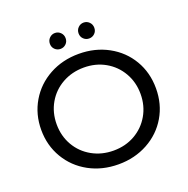

<svg xmlns="http://www.w3.org/2000/svg" viewBox="-152 -1020 1143 1170"><g transform="rotate(-20 420.0 -434.5)"><path d="M48 -350Q48 -451 96.5 -533Q145 -615 230 -661.5Q315 -708 421 -708Q526 -708 611 -661.5Q696 -615 744 -533.5Q792 -452 792 -350Q792 -248 744 -166.5Q696 -85 611 -38.5Q526 8 421 8Q315 8 230 -38.5Q145 -85 96.5 -167Q48 -249 48 -350ZM692 -350Q692 -426 656.5 -487.5Q621 -549 559.5 -584Q498 -619 421 -619Q344 -619 281.5 -584Q219 -549 183.5 -487.5Q148 -426 148 -350Q148 -274 183.5 -212.5Q219 -151 281.5 -116Q344 -81 421 -81Q498 -81 559.5 -116Q621 -151 656.5 -212.5Q692 -274 692 -350ZM277 -825Q277 -847 292 -862Q307 -877 328 -877Q349 -877 364 -862Q379 -847 379 -825Q379 -803 364 -788.5Q349 -774 328 -774Q307 -774 292 -788.5Q277 -803 277 -825ZM463 -825Q463 -847 478 -862Q493 -877 514 -877Q535 -877 550 -862Q565 -847 565 -825Q565 -803 550 -788.5Q535 -774 514 -774Q493 -774 478 -788.5Q463 -803 463 -825Z"/></g></svg>

Font: APTA Sans Medium
Style: Bold
Weight: 500
Version: Version 7.200